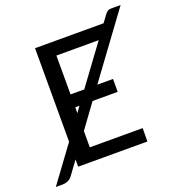

<svg xmlns="http://www.w3.org/2000/svg" viewBox="-207 -809 898 977"><g transform="rotate(-20 242.0 -320.5)"><path d="M305.2 -358.9H390.1V-289.1H253.9L160.2 -160.6V-72.3H446.3L445.8 0H70.8V-39.1L18.6 32.2Q8.3 46.4 -5.6 52.2Q-19.5 58.1 -33.7 58.1H-71.3L70.8 -135.3V-641.6H441.9L466.8 -675.3Q476.1 -688.5 483.6 -693.8Q491.2 -699.2 506.8 -699.2H555.2ZM160.2 -358.9H234.4L389.2 -569.3H160.2ZM160.2 -289.1V-257.3L183.1 -289.1Z"/></g></svg>

Font: Carlito
Style: Regular
Weight: 400
Designer: Lukasz Dziedzic
Foundry: tyPoland Lukasz Dziedzic
Version: Version 1.104